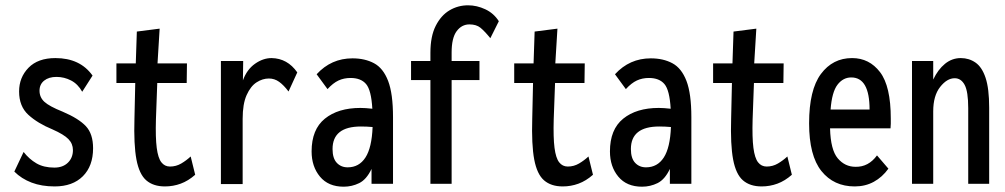

<svg xmlns="http://www.w3.org/2000/svg" viewBox="-20 -693 3790 724"><path d="M186 10Q137 10 99 -4.5Q61 -19 34 -46L69 -120Q90 -93 117.5 -77Q145 -61 185 -61Q217 -61 236 -79.5Q255 -98 255 -127Q255 -151 238 -168.5Q221 -186 178 -205Q122 -228 87 -260Q52 -292 52 -348Q52 -401 87.5 -437.5Q123 -474 189 -474Q282 -474 329 -408L290 -347Q274 -376 248 -389.5Q222 -403 193 -403Q164 -403 146.5 -389Q129 -375 129 -351Q129 -326 147.5 -309Q166 -292 216 -272Q277 -246 304 -217Q331 -188 331 -134Q331 -67 292.5 -28.5Q254 10 186 10Z M602 10Q558 10 531.5 -13Q505 -36 494.5 -91.5Q484 -147 487 -246L490 -380H419V-454H492L496 -574L582 -585L574 -454H685L684 -380H573L568 -243Q566 -174 571 -135.5Q576 -97 588.5 -81Q601 -65 621 -65Q644 -65 663.5 -76.5Q683 -88 699 -103L716 -34Q690 -11 661.5 -0.5Q633 10 602 10Z M813 1V-463H897L896 -390Q911 -431 941.5 -452.5Q972 -474 1004 -474Q1064 -473 1101 -420L1068 -348Q1050 -372 1032.5 -384.5Q1015 -397 994 -397Q970 -397 947.5 -382.5Q925 -368 910 -334.5Q895 -301 895 -245V1Z M1276 11Q1218 11 1186.5 -27Q1155 -65 1155 -122Q1155 -205 1205 -245.5Q1255 -286 1339 -286Q1358 -286 1384 -283Q1380 -353 1360.5 -376Q1341 -399 1302 -399Q1277 -399 1256.5 -389.5Q1236 -380 1215 -357L1174 -413Q1229 -473 1309 -473Q1356 -473 1390.5 -454.5Q1425 -436 1443.5 -388Q1462 -340 1462 -251V0H1381V-56Q1362 -16 1334.5 -2.5Q1307 11 1276 11ZM1234 -131Q1234 -96 1250 -79Q1266 -62 1291 -62Q1334 -62 1358 -99Q1382 -136 1385 -214Q1363 -216 1341 -216Q1234 -216 1234 -131Z M1603 0V-391H1530V-463H1603V-494Q1603 -556 1623 -595.5Q1643 -635 1675 -654Q1707 -673 1745 -673Q1778 -673 1810 -658Q1842 -643 1861 -613L1829 -549Q1807 -576 1791.5 -588.5Q1776 -601 1750 -601Q1721 -601 1702 -575.5Q1683 -550 1683 -495V-463H1788V-391H1683V0Z M2102 10Q2058 10 2031.5 -13Q2005 -36 1994.5 -91.5Q1984 -147 1987 -246L1990 -380H1919V-454H1992L1996 -574L2082 -585L2074 -454H2185L2184 -380H2073L2068 -243Q2066 -174 2071 -135.5Q2076 -97 2088.5 -81Q2101 -65 2121 -65Q2144 -65 2163.5 -76.5Q2183 -88 2199 -103L2216 -34Q2190 -11 2161.5 -0.5Q2133 10 2102 10Z M2401 11Q2343 11 2311.5 -27Q2280 -65 2280 -122Q2280 -205 2330 -245.5Q2380 -286 2464 -286Q2483 -286 2509 -283Q2505 -353 2485.5 -376Q2466 -399 2427 -399Q2402 -399 2381.5 -389.5Q2361 -380 2340 -357L2299 -413Q2354 -473 2434 -473Q2481 -473 2515.5 -454.5Q2550 -436 2568.5 -388Q2587 -340 2587 -251V0H2506V-56Q2487 -16 2459.5 -2.5Q2432 11 2401 11ZM2359 -131Q2359 -96 2375 -79Q2391 -62 2416 -62Q2459 -62 2483 -99Q2507 -136 2510 -214Q2488 -216 2466 -216Q2359 -216 2359 -131Z M2852 10Q2808 10 2781.5 -13Q2755 -36 2744.5 -91.5Q2734 -147 2737 -246L2740 -380H2669V-454H2742L2746 -574L2832 -585L2824 -454H2935L2934 -380H2823L2818 -243Q2816 -174 2821 -135.5Q2826 -97 2838.5 -81Q2851 -65 2871 -65Q2894 -65 2913.5 -76.5Q2933 -88 2949 -103L2966 -34Q2940 -11 2911.5 -0.5Q2883 10 2852 10Z M3203 10Q3124 10 3077.5 -48Q3031 -106 3031 -228Q3031 -354 3075.5 -414Q3120 -474 3193 -474Q3258 -474 3298.5 -421Q3339 -368 3339 -246Q3339 -236 3339 -226.5Q3339 -217 3338 -209H3110Q3112 -128 3139 -96Q3166 -64 3206 -64Q3255 -63 3287 -107L3330 -57Q3307 -25 3275 -7.5Q3243 10 3203 10ZM3112 -280H3259Q3259 -401 3190 -401Q3159 -401 3138 -373.5Q3117 -346 3112 -280Z M3419 0V-463H3499V-393Q3517 -431 3543.5 -452.5Q3570 -474 3603 -474Q3634 -474 3658.5 -457Q3683 -440 3696.5 -399.5Q3710 -359 3710 -287V0H3631V-285Q3631 -348 3617.5 -373Q3604 -398 3580 -398Q3551 -398 3525 -365Q3499 -332 3499 -273V0Z"/></svg>

Font: Inconsolata Condensed SemiBold
Style: Regular
Weight: 600
Width: 3
Monospace: yes
Designer: Raph Levien, Cyreal, Brenton Simpson
Foundry: Raph Levien, Cyreal, Google
Version: Version 3.100; ttfautohint (v1.8.4.7-5d5b)